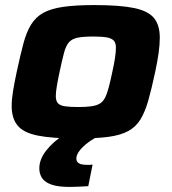

<svg xmlns="http://www.w3.org/2000/svg" viewBox="-20 -538 678 757"><path d="M286 8Q185 8 128.5 -3.5Q72 -15 49 -43.5Q26 -72 26 -120Q26 -146 31.5 -179.5Q37 -213 46 -255Q60 -320 72 -365.5Q84 -411 102.5 -441Q121 -471 151 -487.5Q181 -504 229.5 -511Q278 -518 352 -518Q452 -518 508 -506.5Q564 -495 587 -467Q610 -439 610 -390Q610 -363 605.5 -330Q601 -297 592 -255Q578 -189 565 -143Q552 -97 534 -67.5Q516 -38 486 -21.5Q456 -5 408 1.5Q360 8 286 8ZM289 -116Q320 -116 340.5 -119Q361 -122 373.5 -129.5Q386 -137 394 -152.5Q402 -168 408.5 -192.5Q415 -217 423 -255Q430 -287 433.5 -310Q437 -333 437 -350Q437 -369 428.5 -378Q420 -387 401 -390.5Q382 -394 348 -394Q309 -394 286.5 -389.5Q264 -385 252 -371.5Q240 -358 232.5 -330Q225 -302 215 -255Q208 -222 204 -198Q200 -174 200 -159Q200 -141 208 -131.5Q216 -122 236 -119Q256 -116 289 -116ZM255 199Q208 199 182 189.5Q156 180 145.5 163.5Q135 147 135 126Q135 90 162.5 55Q190 20 238 -11L368 0Q349 8 328.5 23Q308 38 294.5 55Q281 72 281 87Q281 99 290.5 105.5Q300 112 326 112Q329 112 333.5 112Q338 112 345 111L328 196Q312 197 291 198Q270 199 255 199Z"/></svg>

Font: Saira Expanded
Style: Bold Italic
Weight: 700
Width: 7
Italic angle: -12°
Designer: Hector Gatti with collaboration of the Omnibus-Type team
Foundry: Omnibus-Type
Version: Version 1.101